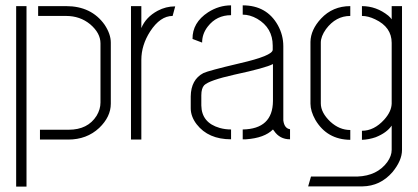

<svg xmlns="http://www.w3.org/2000/svg" viewBox="-20 -527 1577 725"><path d="M130.9 0V-37.1H239.3Q311.5 -37.1 344.7 -89.8Q359.4 -114.3 359.4 -139.6V-363.3Q359.4 -402.3 320.3 -435.5Q282.2 -466.8 229.5 -466.8H124V-503.9H229.5Q325.2 -503.9 375 -433.6Q398.4 -398.4 398.4 -366.2V-135.7Q398.4 -85.9 354.5 -43.9Q307.6 0 237.3 0ZM41 177.7V-503.9H80.1V177.7Z M474.6 0V-503.9H513.7V-420.9Q530.3 -461.9 575.2 -486.3Q606.4 -502.9 640.6 -502.9H641.6L631.8 -466.8Q585 -466.8 546.9 -408.2Q513.7 -356.4 513.7 -300.8V0Z M700.2 -118.2V-163.1Q701.2 -226.6 748 -251Q765.6 -259.8 885.7 -288.1Q1008.8 -316.4 1009.8 -338.9V-354.5Q1009.8 -421.9 951.2 -456.1Q923.8 -471.7 896.5 -471.7V-506.8Q987.3 -506.8 1029.3 -431.6Q1049.8 -394.5 1049.8 -352.5V-72.3Q1053.7 -42 1075.2 -39.1V-1Q1036.1 -1 1014.6 -33.2Q1012.7 -36.1 1010.7 -38.1Q978.5 -5.9 909.2 -1Q902.3 -1 896.5 -1V-38.1Q1009.8 -40 1010.7 -145.5V-285.2Q983.4 -270.5 865.2 -245.1Q769.5 -223.6 751 -205.1Q740.2 -193.4 740.2 -167V-128.9Q741.2 -63.5 809.6 -43.9Q830.1 -38.1 852.5 -38.1V-1Q766.6 -1 722.7 -57.6Q700.2 -86.9 700.2 -118.2ZM707 -379.9Q706.1 -441.4 765.6 -480.5Q806.6 -506.8 852.5 -506.8V-469.7Q797.9 -469.7 764.6 -426.8Q743.2 -399.4 743.2 -366.2Z M1143.6 176.8 1154.3 139.6H1330.1Q1404.3 136.7 1442.4 85Q1459 61.5 1459 39.1V-52.7Q1440.4 -25.4 1398.4 -8.8Q1373 0 1346.7 1V-33.2Q1392.6 -33.2 1430.7 -75.2Q1458 -105.5 1459 -135.7V-365.2Q1459 -424.8 1396.5 -454.1Q1370.1 -466.8 1346.7 -466.8V-503.9Q1401.4 -503.9 1446.3 -467.8Q1455.1 -460 1459 -454.1V-503.9H1498V39.1Q1498 79.1 1461.9 123Q1416 175.8 1348.6 176.8ZM1152.3 -135.7V-369.1Q1153.3 -415 1192.4 -457Q1236.3 -503.9 1302.7 -503.9V-466.8Q1248 -466.8 1210.9 -417Q1191.4 -389.6 1191.4 -366.2V-136.7Q1191.4 -101.6 1227.5 -67.4Q1261.7 -36.1 1302.7 -36.1V1Q1214.8 0 1170.9 -74.2Q1152.3 -107.4 1152.3 -135.7Z"/></svg>

Font: Post No Bills Jaffna Light
Style: Regular
Weight: 300
Designer: Kosala Senevirathne, Siva Puranthara, Lasantha Premarathna, Tharique Azeez
Foundry: Mooniak
Version: Version 1.220 ; ttfautohint (v1.6)